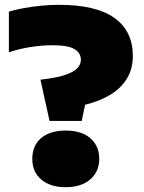

<svg xmlns="http://www.w3.org/2000/svg" viewBox="-20 -770 600 800"><path d="M186.5 -266 148.5 -438Q215.5 -445.5 252 -458Q288.5 -470.5 302.8 -486.5Q317 -502.5 317 -520.5Q317 -549.5 290.2 -565.5Q263.5 -581.5 198.5 -581.5Q154.5 -581.5 105.8 -573.8Q57 -566 17 -552V-721.5Q43 -729.5 78 -736Q113 -742.5 151 -746.2Q189 -750 223.5 -750Q381 -750 457.2 -695Q533.5 -640 533.5 -537.5Q533.5 -483 508.8 -442.5Q484 -402 439.2 -375Q394.5 -348 334.5 -333.5L320.5 -266ZM254 10Q189.5 10 152 -21.8Q114.5 -53.5 114.5 -108Q114.5 -163 151.2 -194.5Q188 -226 254 -226Q320 -226 356.8 -193.8Q393.5 -161.5 393.5 -108Q393.5 -55 356 -22.5Q318.5 10 254 10Z"/></svg>

Font: Encode Sans SemiExpanded Black
Style: Regular
Weight: 900
Width: 6
Designer: Multiple Designers
Foundry: Impallari Type
Version: Version 3.002